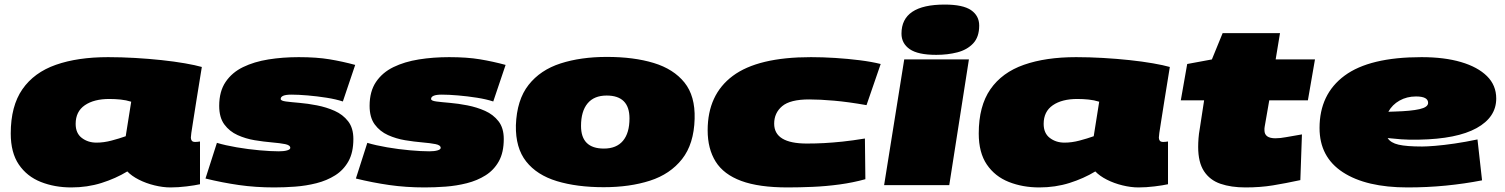

<svg xmlns="http://www.w3.org/2000/svg" viewBox="-20 -810 6586 840"><path d="M726 10Q693 10 656 1Q619 -8 587.5 -24Q556 -40 537 -60Q486 -29 424 -9.5Q362 10 292 10Q219 10 158.5 -14Q98 -38 62.5 -90Q27 -142 27 -226Q27 -346 78 -419.5Q129 -493 224.5 -526.5Q320 -560 453 -560Q510 -560 570.5 -556.5Q631 -553 687 -547Q743 -541 789 -533Q835 -525 863 -517Q848 -427 839 -368.5Q830 -310 824.5 -276.5Q819 -243 817 -228Q815 -213 815 -208Q815 -200 819 -194.5Q823 -189 834 -189Q843 -189 855 -191V-4Q833 1 796 5.5Q759 10 726 10ZM530 -214 554 -365Q532 -372 507.5 -374.5Q483 -377 458 -377Q391 -377 351 -349.5Q311 -322 311 -268Q311 -227 338 -206.5Q365 -186 402 -186Q434 -186 468 -195Q502 -204 530 -214Z M879 -29 929 -185Q966 -174 1015.5 -165.5Q1065 -157 1115 -152.5Q1165 -148 1200 -148Q1222 -148 1236 -152Q1250 -156 1250 -163Q1250 -175 1227.5 -179.5Q1205 -184 1169.5 -187Q1134 -190 1094.5 -196.5Q1055 -203 1019.5 -219Q984 -235 961.5 -265.5Q939 -296 939 -347Q939 -410 967 -451.5Q995 -493 1043.5 -516.5Q1092 -540 1154.5 -550Q1217 -560 1287 -560Q1365 -560 1422 -550.5Q1479 -541 1534 -526L1480 -366Q1450 -376 1408.5 -382.5Q1367 -389 1326 -392.5Q1285 -396 1255 -396Q1208 -396 1208 -377Q1208 -369 1231 -366Q1254 -363 1290 -360Q1326 -357 1367 -349Q1408 -341 1444 -325Q1480 -309 1503 -279.5Q1526 -250 1526 -202Q1526 -143 1504.5 -104.5Q1483 -66 1446.5 -43Q1410 -20 1364.5 -8.5Q1319 3 1271.5 6.5Q1224 10 1180 10Q1098 10 1025 -0.5Q952 -11 879 -29Z M1537 -29 1587 -185Q1624 -174 1673.5 -165.5Q1723 -157 1773 -152.5Q1823 -148 1858 -148Q1880 -148 1894 -152Q1908 -156 1908 -163Q1908 -175 1885.5 -179.5Q1863 -184 1827.5 -187Q1792 -190 1752.5 -196.5Q1713 -203 1677.5 -219Q1642 -235 1619.5 -265.5Q1597 -296 1597 -347Q1597 -410 1625 -451.5Q1653 -493 1701.5 -516.5Q1750 -540 1812.5 -550Q1875 -560 1945 -560Q2023 -560 2080 -550.5Q2137 -541 2192 -526L2138 -366Q2108 -376 2066.5 -382.5Q2025 -389 1984 -392.5Q1943 -396 1913 -396Q1866 -396 1866 -377Q1866 -369 1889 -366Q1912 -363 1948 -360Q1984 -357 2025 -349Q2066 -341 2102 -325Q2138 -309 2161 -279.5Q2184 -250 2184 -202Q2184 -143 2162.5 -104.5Q2141 -66 2104.5 -43Q2068 -20 2022.5 -8.5Q1977 3 1929.5 6.5Q1882 10 1838 10Q1756 10 1683 -0.5Q1610 -11 1537 -29Z M2621 9Q2504 9 2416.5 -17.5Q2329 -44 2282 -103.5Q2235 -163 2237 -262Q2241 -373 2292.5 -438.5Q2344 -504 2432.5 -532.5Q2521 -561 2635 -561Q2753 -561 2840 -534.5Q2927 -508 2974.5 -449Q3022 -390 3019 -290Q3016 -180 2964 -114Q2912 -48 2823.5 -19.5Q2735 9 2621 9ZM2622 -160Q2677 -160 2705.5 -194Q2734 -228 2734 -292Q2734 -392 2634 -392Q2579 -392 2550.5 -357.5Q2522 -323 2522 -259Q2522 -160 2622 -160Z M3426 10Q3300 10 3223 -18.5Q3146 -47 3111 -103Q3076 -159 3076 -240Q3076 -396 3186 -478Q3296 -560 3528 -560Q3579 -560 3634 -556.5Q3689 -553 3741 -546.5Q3793 -540 3833 -530L3771 -350Q3692 -364 3629.5 -369.5Q3567 -375 3520 -375Q3437 -375 3402 -345.5Q3367 -316 3367 -269Q3367 -182 3510 -182Q3549 -182 3586 -184Q3623 -186 3666 -190.5Q3709 -195 3764 -204L3766 -26Q3712 -11 3653 -3Q3594 5 3535.5 7.5Q3477 10 3426 10Z M4113 -790Q4193 -790 4228.5 -765.5Q4264 -741 4264 -698Q4264 -648 4237.5 -620Q4211 -592 4168.5 -581Q4126 -570 4076 -570Q3996 -570 3960 -595Q3924 -620 3924 -663Q3924 -790 4113 -790ZM3848 0 3936 -550H4219L4133 0Z M4961 10Q4928 10 4891 1Q4854 -8 4822.5 -24Q4791 -40 4772 -60Q4721 -29 4659 -9.5Q4597 10 4527 10Q4454 10 4393.5 -14Q4333 -38 4297.5 -90Q4262 -142 4262 -226Q4262 -346 4313 -419.5Q4364 -493 4459.5 -526.5Q4555 -560 4688 -560Q4745 -560 4805.5 -556.5Q4866 -553 4922 -547Q4978 -541 5024 -533Q5070 -525 5098 -517Q5083 -427 5074 -368.5Q5065 -310 5059.5 -276.5Q5054 -243 5052 -228Q5050 -213 5050 -208Q5050 -200 5054 -194.5Q5058 -189 5069 -189Q5078 -189 5090 -191V-4Q5068 1 5031 5.5Q4994 10 4961 10ZM4765 -214 4789 -365Q4767 -372 4742.5 -374.5Q4718 -377 4693 -377Q4626 -377 4586 -349.5Q4546 -322 4546 -268Q4546 -227 4573 -206.5Q4600 -186 4637 -186Q4669 -186 4703 -195Q4737 -204 4765 -214Z M5676 -222 5669 -22Q5604 -8 5549 1Q5494 10 5429 10Q5366 10 5319.5 -6Q5273 -22 5247.5 -61Q5222 -100 5222 -167Q5222 -185 5223.5 -205Q5225 -225 5229 -247L5248 -371H5146L5174 -530L5282 -550L5329 -665H5580L5561 -550H5733L5702 -371H5533L5513 -256Q5512 -252 5512 -248Q5512 -244 5512 -240Q5512 -205 5560 -205Q5581 -205 5607 -210Q5633 -215 5676 -222Z M6464 -21Q6387 -6 6305.5 2Q6224 10 6138 10Q5957 10 5855 -56.5Q5753 -123 5753 -250Q5753 -398 5862.5 -479Q5972 -560 6199 -560Q6299 -560 6372 -538.5Q6445 -517 6485.5 -477Q6526 -437 6526 -379Q6526 -297 6440 -249.5Q6354 -202 6188 -199Q6144 -198 6110.5 -200.5Q6077 -203 6051 -206Q6064 -185 6099 -177Q6134 -169 6202 -169Q6222 -169 6259 -172Q6296 -175 6344 -182Q6392 -189 6444 -200ZM6175 -388Q6135 -388 6103 -370Q6071 -352 6054 -321Q6061 -321 6068 -321.5Q6075 -322 6083 -322Q6153 -324 6190.5 -332.5Q6228 -341 6228 -360Q6228 -388 6175 -388Z"/></svg>

Font: Georama ExtraExtended Black
Style: Italic
Weight: 900
Width: 8
Italic angle: -9°
Designer: Jean-Baptiste Levee
Foundry: Production Type
Version: Version 1.000